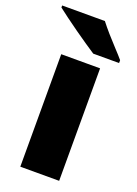

<svg xmlns="http://www.w3.org/2000/svg" viewBox="-152 -826 631 887"><g transform="rotate(20 163.0 -383.0)"><path d="M258 0H67V-553H258ZM204 -766Q221 -744 244.5 -717Q268 -690 292 -664.5Q316 -639 332 -620V-606H205Q185 -619 156.5 -638.5Q128 -658 97.5 -679.5Q67 -701 39.5 -721.5Q12 -742 -6 -756V-766Z"/></g></svg>

Font: Noto Sans Cherokee Black
Style: Regular
Weight: 900
Designer: Monotype Design Team
Foundry: Monotype Imaging Inc.
Version: Version 2.001; ttfautohint (v1.8.4.7-5d5b)